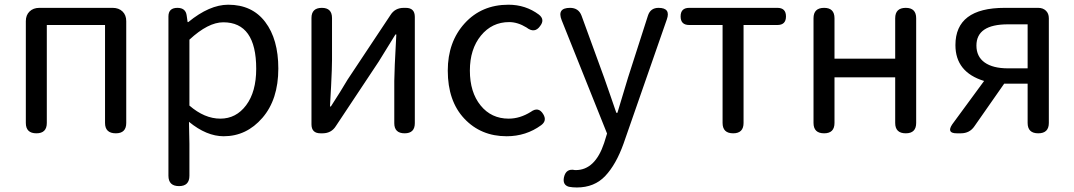

<svg xmlns="http://www.w3.org/2000/svg" viewBox="-20 -577 4650 831"><path d="M150.4 -543H467.8Q494.1 -543 510.3 -527.3Q526.4 -511.7 526.4 -485.4V-44.9Q526.4 0 481.4 0Q434.6 0 434.6 -44.9V-468.8H182.6V-44.9Q182.6 0 137.7 0Q91.8 0 91.8 -44.9V-485.4Q91.8 -511.7 107.9 -527.3Q124 -543 150.4 -543Z M709 183.6V-505.9Q709 -543 748 -543Q784.2 -543 788.1 -508.8L792 -481.4H794.9Q886.7 -556.6 967.8 -556.6Q1071.3 -556.6 1127.9 -481.9Q1184.6 -407.2 1184.6 -280.3Q1184.6 -146.5 1115.7 -66.9Q1046.9 12.7 948.2 12.7Q874 12.7 797.9 -49.8L799.8 44.9V183.6Q799.8 228.5 754.9 228.5Q709 228.5 709 183.6ZM799.8 -405.3V-120.1Q865.2 -63.5 933.6 -63.5Q1002 -63.5 1045.4 -121.6Q1088.9 -179.7 1088.9 -279.3Q1088.9 -480.5 946.3 -480.5Q880.9 -480.5 799.8 -405.3Z M1775.4 -503.9V-43.9Q1775.4 0 1731.4 0Q1686.5 0 1686.5 -43.9V-226.6Q1686.5 -267.6 1695.3 -427.7H1691.4Q1639.6 -344.7 1619.1 -310.5L1433.6 -31.2Q1414.1 0 1376 0H1367.2Q1328.1 0 1328.1 -39.1V-499Q1328.1 -543 1373 -543Q1417 -543 1417 -499V-316.4Q1417 -283.2 1413.1 -205.6Q1409.2 -127.9 1408.2 -116.2H1412.1Q1455.1 -182.6 1484.4 -232.4L1669.9 -511.7Q1689.5 -543 1727.5 -543H1736.3Q1775.4 -543 1775.4 -503.9Z M1918 -271.5Q1918 -395.5 1991.2 -476.1Q2064.5 -556.6 2180.7 -556.6Q2254.9 -556.6 2312.5 -513.7Q2339.8 -492.2 2317.4 -463.9Q2293.9 -430.7 2258.8 -458Q2220.7 -481.4 2183.6 -481.4Q2109.4 -481.4 2061.5 -422.9Q2013.7 -364.3 2013.7 -271.5Q2013.7 -177.7 2060.1 -120.6Q2106.4 -63.5 2181.6 -63.5Q2230.5 -63.5 2277.3 -92.8Q2310.5 -117.2 2331.1 -83Q2348.6 -54.7 2322.3 -35.2Q2256.8 12.7 2172.9 12.7Q2061.5 12.7 1989.7 -63.5Q1918 -139.6 1918 -271.5Z M2866.2 -493.2Q2789.1 -272.5 2678.7 44.9Q2646.5 134.8 2599.6 184.6Q2552.7 234.4 2476.6 234.4Q2458 234.4 2442.4 231.4Q2414.1 223.6 2420.9 190.4Q2429.7 150.4 2468.8 159.2H2471.7Q2555.7 159.2 2594.7 42L2607.4 1L2411.1 -489.3Q2389.6 -543 2447.3 -543Q2484.4 -543 2497.1 -508.8L2594.7 -241.2Q2603.5 -215.8 2622.1 -162.6Q2640.6 -109.4 2647.5 -88.9H2652.3Q2688.5 -209 2698.2 -241.2L2784.2 -508.8Q2794.9 -543 2830.1 -543Q2883.8 -543 2866.2 -493.2Z M2962.9 -543H3344.7Q3381.8 -543 3381.8 -505.9Q3381.8 -468.8 3344.7 -468.8H3198.2V-44.9Q3198.2 0 3153.3 0Q3107.4 0 3107.4 -44.9V-468.8H2962.9Q2925.8 -468.8 2925.8 -505.9Q2925.8 -543 2962.9 -543Z M3854.5 -242.2H3591.8V-44.9Q3591.8 0 3546.9 0Q3501 0 3501 -44.9V-498Q3501 -543 3546.9 -543Q3591.8 -543 3591.8 -498V-323.2H3854.5V-498Q3854.5 -543 3900.4 -543Q3945.3 -543 3945.3 -498V-44.9Q3945.3 0 3900.4 0Q3854.5 0 3854.5 -44.9Z M4427.7 -281.2V-471.7H4342.8Q4206.1 -471.7 4206.1 -379.9Q4206.1 -332 4241.7 -306.6Q4277.3 -281.2 4342.8 -281.2ZM4328.1 -543H4473.6Q4494.1 -543 4506.8 -530.8Q4519.5 -518.6 4519.5 -498V-44.9Q4519.5 0 4473.6 0Q4427.7 0 4427.7 -44.9V-214.8H4326.2L4197.3 -30.3Q4176.8 0 4138.7 0H4121.1Q4075.2 0 4101.6 -39.1L4239.3 -226.6Q4115.2 -264.6 4115.2 -381.8Q4115.2 -543 4328.1 -543Z"/></svg>

Font: GenSenMaruGothic TW TTF Regular
Style: Regular
Weight: 400
Version: Version 1.301